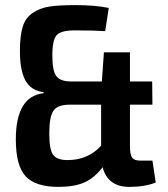

<svg xmlns="http://www.w3.org/2000/svg" viewBox="-20 -721 659 752"><path d="M577 -92 590 -6Q547 11 487 11Q402 11 382 -66Q350 -24 310.5 -6.5Q271 11 209 11Q119 11 80.5 -30.5Q42 -72 42 -175Q42 -344 151 -356V-360Q102 -366 80 -405Q58 -444 58 -521Q58 -581 69 -616.5Q80 -652 109 -671Q138 -690 174.5 -695.5Q211 -701 275 -701Q352 -701 406 -690L392 -599Q350 -602 272 -602Q220 -602 202.5 -584Q185 -566 185 -503Q185 -444 200.5 -423Q216 -402 258 -402H379L387 -516H489V-402H576L577 -311H489V-149Q489 -117 497 -104.5Q505 -92 528 -92ZM245 -94Q324 -94 376 -150V-311H252Q206 -311 189.5 -287.5Q173 -264 173 -198Q173 -137 187.5 -115.5Q202 -94 245 -94Z"/></svg>

Font: Exo 2 Semi Bold Condensed
Style: Regular
Weight: 600
Width: 3
Designer: Natanael Gama
Version: Version 1.001;PS 001.001;hotconv 1.0.70;makeotf.lib2.5.58329